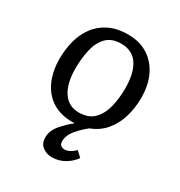

<svg xmlns="http://www.w3.org/2000/svg" viewBox="-178 -657 950 1011"><g transform="rotate(30 297.0 -151.5)"><path d="M281 229Q250 229 225.5 210.5Q201 192 201 155Q201 114 232 77.5Q263 41 298 14H281Q211 14 161 -18Q111 -50 85 -108Q59 -166 59 -242Q59 -298 72.5 -350Q86 -402 116 -443Q146 -484 194 -508Q242 -532 310 -532Q380 -532 430.5 -499.5Q481 -467 508 -410Q535 -353 535 -277Q535 -217 519 -162Q503 -107 468.5 -65Q434 -23 379 -2Q346 23 317 57.5Q288 92 288 128Q288 160 322 160Q336 160 352.5 151Q369 142 383 128L415 158Q395 187 360 208Q325 229 281 229ZM287 -46Q346 -46 378.5 -79Q411 -112 424 -165Q437 -218 437 -277Q437 -372 403 -422Q369 -472 302 -472Q244 -472 212.5 -439Q181 -406 169 -352.5Q157 -299 157 -239Q157 -148 191 -97Q225 -46 287 -46Z"/></g></svg>

Font: Literata 7pt
Style: Italic
Weight: 400
Italic angle: -2°
Designer: Latin by Veronika Burian and Jose Scaglione. Greek by Irene Vlachou. Cyrillic by Vera Evstafieva
Foundry: TypeTogether
Version: Version 3.002